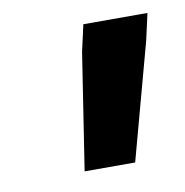

<svg xmlns="http://www.w3.org/2000/svg" viewBox="-44 -731 336 348"><g transform="rotate(-10 124.0 -556.5)"><path d="M86 -425 119 -639 130 -688H248L237 -639L179 -425Z"/></g></svg>

Font: Saira ExtraCondensed ExtraBold
Style: Italic
Weight: 800
Width: 2
Italic angle: -12°
Designer: Hector Gatti with collaboration of the Omnibus-Type team
Foundry: Omnibus-Type
Version: Version 1.101